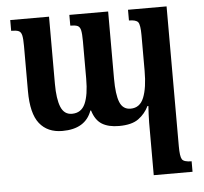

<svg xmlns="http://www.w3.org/2000/svg" viewBox="-52 -546 889 838"><g transform="rotate(-5 392.5 -127.5)"><path d="M539 -492H708V121Q708 165 716 178Q724 191 758 191V237H588V7Q588 -11 589 -29Q590 -47 591 -66H587Q571 -33 541.5 -11.5Q512 10 456 10Q410 10 381.5 -7.5Q353 -25 340 -68H337Q309 10 208 10Q143 10 108 -34Q73 -78 73 -176V-374Q73 -406 69.5 -421Q66 -436 55.5 -440.5Q45 -445 23 -445V-492H193V-198Q193 -131 207.5 -96Q222 -61 256 -61Q297 -61 314 -99Q331 -137 331 -208V-373Q331 -405 327.5 -420.5Q324 -436 313.5 -440.5Q303 -445 282 -445V-492H452V-198Q452 -128 465.5 -94.5Q479 -61 513 -61Q554 -61 571 -103.5Q588 -146 588 -220V-376Q588 -422 579 -433.5Q570 -445 539 -445Z"/></g></svg>

Font: Noto Serif Armenian ExtraCondensed
Style: Bold
Weight: 700
Width: 2
Designer: Monotype Design Team
Foundry: Monotype Imaging Inc.
Version: Version 2.008; ttfautohint (v1.8.4.7-5d5b)